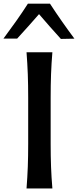

<svg xmlns="http://www.w3.org/2000/svg" viewBox="-63 -1061 439 1081"><path d="M86.4 0Q91.3 -63 93.5 -121.8Q95.7 -180.7 95.7 -252.4V-510.7Q95.7 -583.5 93.5 -643.1Q91.3 -702.6 86.4 -766.6H231.9Q226.6 -702.6 224.4 -643.1Q222.2 -583.5 222.2 -510.7V-252.4Q222.2 -180.7 224.4 -121.8Q226.6 -63 231.9 0ZM279.8 -841.8Q248 -876.5 217.3 -911.6Q186.5 -946.8 156.7 -981.4Q127 -947.3 96.2 -912.8Q65.4 -878.4 33.7 -843.8H-43.5Q-6.8 -893.1 28.1 -942.4Q63 -991.7 94.2 -1040.5H218.3Q250 -991.7 284.7 -942.1Q319.3 -892.6 356 -843.3Z"/></svg>

Font: Pinar DS4-Medium
Style: Regular
Weight: 500
Designer: Amin Abedi
Version: Version 2.000